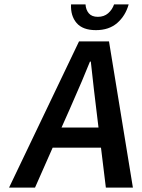

<svg xmlns="http://www.w3.org/2000/svg" viewBox="-20 -847 640 867"><path d="M413.1 -710.9Q353.5 -710.9 325.9 -743.2Q298.3 -775.4 300.8 -827.1H366.2Q367.7 -802.7 381.1 -786.9Q394.5 -771 421.9 -771Q449.7 -771 468.3 -787.1Q486.8 -803.2 495.1 -827.1H561Q546.4 -775.4 509.3 -743.2Q472.2 -710.9 413.1 -710.9ZM21 0 336.9 -660.2H472.2L580.1 0H458L436 -180.2H217.8L138.2 0ZM257.8 -271H424.8L415 -352.1Q405.3 -428.7 390.1 -568.8H386.2Q359.4 -500.5 293.9 -352.1Z"/></svg>

Font: Office Code Pro Medium Italic
Style: Regular
Weight: 500
Italic angle: -9°
Designer: Nathan Rutzky & Paul D. Hunt
Foundry: Adobe Systems Incorporated
Version: Version 1.004;PS 001.004;hotconv 1.0.70;makeotf.lib2.5.58329